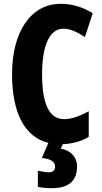

<svg xmlns="http://www.w3.org/2000/svg" viewBox="-20 -744 531 1004"><path d="M383 124C383 81 353 43 298 33L308 10C358 8 402 -4 444 -28V-162C398 -138 358 -121 315 -121C237 -121 200 -202 200 -355C200 -496 235 -594 311 -594C348 -594 385 -576 424 -550L465 -675C412 -707 358 -724 298 -724C137 -724 43 -572 43 -356C43 -152 110 -27 233 3L199 82C246 86 268 103 268 127C268 148 255 157 235 157C221 157 198 153 178 149V233C200 238 223 240 250 240C346 240 383 197 383 124Z"/></svg>

Font: Noto Sans Gujarati UI ExtraCondensed ExtraBold
Style: Regular
Weight: 800
Width: 2
Designer: Jelle Bosma - Monotype Design Team, Universal Thirst
Foundry: Monotype Imaging Inc.
Version: Version 2.106